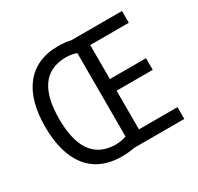

<svg xmlns="http://www.w3.org/2000/svg" viewBox="-155 -908 1135 1100"><g transform="rotate(-30 412.5 -357.5)"><path d="M352 -723C154 -723 57 -583 57 -359C57 -134 153 8 354 8C385 8 413 5 439 0H770V-78H515V-334H754V-411H515V-636H770V-714H435C410 -720 382 -723 352 -723ZM357 -645C384 -645 408 -641 428 -633V-81C409 -74 384 -69 357 -69C209 -70 149 -180 149 -358C149 -535 209 -644 357 -645Z"/></g></svg>

Font: Noto Sans Bengali SemiCondensed
Style: Regular
Weight: 400
Width: 4
Designer: Jelle Bosma - Monotype Design Team
Foundry: Monotype Imaging Inc.
Version: Version 2.003